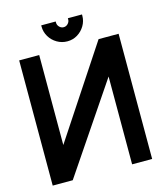

<svg xmlns="http://www.w3.org/2000/svg" viewBox="-124 -945 886 1037"><g transform="rotate(-15 319.0 -426.0)"><path d="M433 -852H354V-845Q354 -832 344 -821.5Q334 -811 320 -811Q306 -811 296 -821.5Q286 -832 286 -845V-852H205V-845Q205 -815 220.5 -789Q236 -763 262.5 -747.5Q289 -732 320 -732Q351 -732 376.5 -747.5Q402 -763 417.5 -789Q433 -815 433 -845ZM41 -700V0H153L485 -491V0H597V-700H485L153 -197V-700Z"/></g></svg>

Font: Advent Pro Expanded
Style: Bold
Weight: 700
Width: 7
Designer: VivaRado, Andreas Kalpakidis
Foundry: VivaRado, Andreas Kalpakidis
Version: Version 3.000